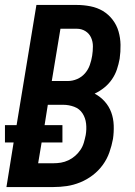

<svg xmlns="http://www.w3.org/2000/svg" viewBox="-23 -755 543 775"><path d="M3 0 32 -180H-3V-250H44L124 -735H287Q315 -735 342.5 -729.5Q370 -724 392.5 -710.5Q415 -697 431.5 -675.5Q448 -654 455.5 -628Q463 -602 463.5 -574Q464 -546 460 -518Q456 -496 449 -475Q442 -454 429 -435Q416 -416 398 -401.5Q380 -387 359 -377Q382 -365 399.5 -345.5Q417 -326 426 -301.5Q435 -277 436 -249Q437 -221 433 -194Q428 -167 418.5 -140Q409 -113 392 -89.5Q375 -66 351.5 -48Q328 -30 301 -19Q274 -8 247 -4Q220 0 192 0ZM251 -428Q270 -428 288.5 -436Q307 -444 320 -459Q333 -474 339.5 -492.5Q346 -511 349 -530Q352 -549 352 -568Q352 -587 344.5 -603.5Q337 -620 321.5 -629.5Q306 -639 287 -639H221L186 -428ZM131 -96H192Q208 -96 223 -98.5Q238 -101 253 -108Q268 -115 280.5 -126Q293 -137 302 -150.5Q311 -164 315.5 -179.5Q320 -195 323 -210Q327 -233 324.5 -256Q322 -279 310 -297.5Q298 -316 276.5 -324Q255 -332 232 -332H170L157 -250H229V-180H145Z"/></svg>

Font: Iosevka Curly Oblique
Style: Bold
Weight: 700
Italic angle: -9°
Monospace: yes
Designer: Belleve Invis
Foundry: Belleve Invis
Version: Version 11.1.0; ttfautohint (v1.8.3)